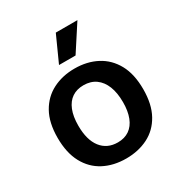

<svg xmlns="http://www.w3.org/2000/svg" viewBox="-178 -876 955 1015"><g transform="rotate(-30 299.5 -368.5)"><path d="M300 13Q223 13 164 -18Q105 -49 72 -110.5Q39 -172 39 -263Q39 -355 73 -415.5Q107 -476 166 -506Q225 -536 299 -536Q375 -536 434 -505Q493 -474 526.5 -413Q560 -352 560 -260Q560 -168 526 -107Q492 -46 433 -16.5Q374 13 300 13ZM304 -83Q345 -83 374 -103Q403 -123 418 -161.5Q433 -200 433 -254Q433 -311 417 -351.5Q401 -392 370.5 -414Q340 -436 296 -436Q255 -436 226 -416.5Q197 -397 181.5 -358.5Q166 -320 166 -264Q166 -177 202.5 -130Q239 -83 304 -83ZM339 -593H238L309 -750H441Z"/></g></svg>

Font: Bricolage Grotesque 28pt SemiBold
Style: Regular
Weight: 600
Version: Version 1.001;gftools[0.9.33.dev8+g029e19f]